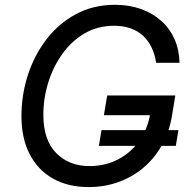

<svg xmlns="http://www.w3.org/2000/svg" viewBox="-20 -757 786 787"><path d="M343.8 9.8Q258.3 9.8 196.5 -25.4Q134.8 -60.5 101.3 -125.7Q67.9 -190.9 67.9 -281.2Q67.9 -367.7 94.2 -449.2Q120.6 -530.8 170.4 -595.7Q220.2 -660.6 291.3 -699Q362.3 -737.3 451.2 -737.3Q509.8 -737.3 558.1 -720Q606.4 -702.6 641.4 -671.1Q676.3 -639.6 695.6 -595.9Q714.8 -552.2 715.8 -499.5H620.1Q614.7 -534.7 601.3 -562.5Q587.9 -590.3 566.4 -610.4Q544.9 -630.4 515.1 -640.9Q485.4 -651.4 447.8 -651.4Q380.4 -651.4 326.9 -620.1Q273.4 -588.9 235.6 -536.1Q197.8 -483.4 177.7 -418.5Q157.7 -353.5 157.7 -286.1Q157.7 -183.1 210.4 -129.6Q263.2 -76.2 347.2 -76.2Q410.2 -76.2 462.6 -103Q515.1 -129.9 550.3 -178.7Q585.4 -227.5 596.2 -293L622.1 -284.7H405.8L419.4 -365.7H698.7L685.1 -283.2Q673.8 -215.8 643.6 -161.9Q613.3 -107.9 567.9 -69.6Q522.5 -31.2 465.3 -10.7Q408.2 9.8 343.8 9.8ZM385.3 -159.2 396 -223.6H711.4L700.7 -159.2Z"/></svg>

Font: Inter Variable
Style: Italic
Weight: 400
Italic angle: -9.39999°
Designer: Rasmus Andersson
Foundry: rsms
Version: Version 4.001;git-9221beed3